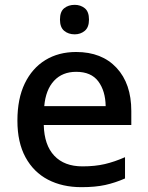

<svg xmlns="http://www.w3.org/2000/svg" viewBox="-20 -764 612 794"><path d="M295 -549Q401 -549 462 -483.5Q523 -418 523 -305V-247H161Q163 -164 204.5 -120Q246 -76 321 -76Q373 -76 413.5 -85.5Q454 -95 497 -114V-26Q456 -8 415 1Q374 10 317 10Q238 10 178.5 -21Q119 -52 85.5 -113.5Q52 -175 52 -265Q52 -356 82.5 -419Q113 -482 167.5 -515.5Q222 -549 295 -549ZM295 -467Q238 -467 203.5 -430Q169 -393 163 -325H417Q416 -388 386.5 -427.5Q357 -467 295 -467ZM289 -744Q313 -744 330.5 -730Q348 -716 348 -683Q348 -651 330.5 -636.5Q313 -622 289 -622Q263 -622 245.5 -636.5Q228 -651 228 -683Q228 -716 245.5 -730Q263 -744 289 -744Z"/></svg>

Font: Noto Sans Kannada Medium
Style: Regular
Weight: 500
Designer: Jelle Bosma - Monotype Design Team
Foundry: Monotype Imaging Inc.
Version: Version 2.005; ttfautohint (v1.8.4.7-5d5b)